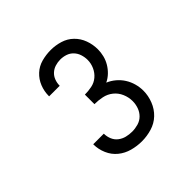

<svg xmlns="http://www.w3.org/2000/svg" viewBox="-141 -971 782 782"><g transform="rotate(-45 250.0 -580.0)"><path d="M252 -317Q224 -317 196.5 -324.5Q169 -332 147.5 -349.5Q126 -367 114.5 -393.5Q103 -420 103 -448V-449H164Q164 -432 170.5 -416.5Q177 -401 190 -391Q203 -381 219 -377Q235 -373 252 -373Q269 -373 286.5 -378Q304 -383 316.5 -395.5Q329 -408 335 -425Q341 -442 341 -460Q341 -482 332 -503Q323 -524 305.5 -538Q288 -552 266 -556.5Q244 -561 222 -561V-616Q242 -616 262 -620Q282 -624 297.5 -637Q313 -650 321.5 -669Q330 -688 330 -708Q330 -724 325 -739.5Q320 -755 309 -766.5Q298 -778 283 -783Q268 -788 252 -788Q237 -788 222.5 -783.5Q208 -779 197 -769Q186 -759 180.5 -744.5Q175 -730 175 -715V-714H114V-716Q114 -743 124 -768Q134 -793 153.5 -811Q173 -829 199 -836Q225 -843 252 -843Q279 -843 305.5 -835Q332 -827 351.5 -808Q371 -789 380.5 -763Q390 -737 390 -709Q390 -691 385.5 -673Q381 -655 371.5 -639Q362 -623 348.5 -610Q335 -597 318 -589Q337 -581 353 -567.5Q369 -554 380 -536.5Q391 -519 396.5 -499Q402 -479 402 -459Q402 -430 391 -402Q380 -374 359 -354Q338 -334 309.5 -325.5Q281 -317 252 -317Z"/></g></svg>

Font: Iosevka SS18 Light
Style: Regular
Weight: 300
Monospace: yes
Designer: Belleve Invis
Foundry: Belleve Invis
Version: Version 25.1.1; ttfautohint (v1.8.4)